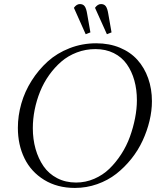

<svg xmlns="http://www.w3.org/2000/svg" viewBox="-20 -926 795 954"><path d="M68.8 -291Q68.8 -351.1 85.9 -411.1Q103 -471.2 137 -524.9Q170.9 -578.6 217 -620.4Q263.2 -662.1 325.7 -686.5Q388.2 -710.9 458 -710.9Q522.9 -710.9 575.7 -689Q628.4 -667 663.1 -628.2Q697.8 -589.4 716.3 -536.9Q734.9 -484.4 734.9 -422.9Q734.9 -375.5 722.9 -325.4Q710.9 -275.4 688.7 -227.3Q666.5 -179.2 632.6 -136.7Q598.6 -94.2 557.4 -62Q516.1 -29.8 462.9 -11Q409.7 7.8 352.1 7.8Q264.6 7.8 199.5 -32.2Q134.3 -72.3 101.6 -139.4Q68.8 -206.5 68.8 -291ZM143.1 -289.1Q143.1 -234.4 156.7 -186Q170.4 -137.7 196.3 -100.1Q222.2 -62.5 263.9 -40.8Q305.7 -19 357.9 -19Q405.3 -19 448.2 -37.6Q491.2 -56.2 523.4 -87.4Q555.7 -118.7 582.3 -159.7Q608.9 -200.7 625.5 -246.6Q642.1 -292.5 651.1 -338.9Q660.2 -385.3 660.2 -428.2Q660.2 -481 647.5 -526.4Q634.8 -571.8 610.1 -606.9Q585.4 -642.1 545.4 -662.1Q505.4 -682.1 454.1 -682.1Q405.8 -682.1 362.1 -665.5Q318.4 -648.9 284.9 -620.1Q251.5 -591.3 224.1 -553Q196.8 -514.6 179.2 -470.9Q161.6 -427.2 152.3 -380.9Q143.1 -334.5 143.1 -289.1ZM347.2 -887.2Q360.4 -905.8 377 -905.8Q392.6 -905.8 400.6 -895Q408.7 -884.3 413.1 -856.9L429.2 -765.1L405.8 -755.9ZM452.1 -887.2Q465.3 -905.8 481.9 -905.8Q497.6 -905.8 505.6 -895Q513.7 -884.3 518.1 -856.9L534.2 -765.1L511.2 -755.9Z"/></svg>

Font: Dihjauti S
Style: Italic
Weight: 400
Italic angle: -9°
Designer: T. Christopher White
Version: Version 3.0.0